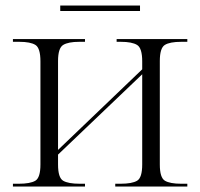

<svg xmlns="http://www.w3.org/2000/svg" viewBox="-20 -678 728 698"><path d="M199 -638V-658H489V-638ZM27 0V-10H48Q90 -10 108.5 -21Q127 -32 127 -80V-455Q127 -503 109 -514.5Q91 -526 50 -526H27V-536H289V-526H268Q228 -526 209.5 -514.5Q191 -503 191 -456V-133L497 -426V-455Q497 -503 478.5 -514.5Q460 -526 419 -526H404V-536H661V-526H639Q597 -526 579 -514.5Q561 -503 561 -456V-80Q561 -32 579.5 -21Q598 -10 639 -10H661V0H399V-10H418Q460 -10 478.5 -21Q497 -32 497 -80V-408L191 -116V-80Q191 -32 209.5 -21Q228 -10 270 -10H289V0Z"/></svg>

Font: Noto Serif Display Light
Style: Regular
Weight: 300
Designer: Monotype Design Team
Foundry: Monotype Imaging Inc.
Version: Version 2.009